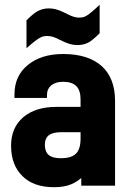

<svg xmlns="http://www.w3.org/2000/svg" viewBox="-20 -760 541 796"><path d="M89.8 -675.8Q117.7 -703.6 136.2 -713.9Q157.7 -725.1 181.2 -725.1Q202.1 -725.1 219.2 -719.2Q228.5 -716.8 256.8 -703.1Q285.6 -687 307.1 -687Q326.2 -687 336.9 -693.8Q352.5 -701.7 393.1 -740.2V-622.1Q364.7 -593.8 347.2 -584Q326.7 -573.2 301.8 -573.2Q282.2 -573.2 265.1 -579.1Q254.9 -581.5 227.1 -595.2Q199.2 -610.8 176.8 -610.8Q157.7 -610.8 147 -604Q132.3 -597.7 89.8 -560.1ZM400.9 -486.8Q457 -436.5 457 -341.8V9.8H316.9V-22Q298.3 -6.3 277.8 2.9Q248 16.1 204.1 16.1Q119.1 16.1 73.2 -29.8Q25.9 -75.7 25.9 -155.8Q25.9 -230.5 76.2 -273.9Q127 -316.9 213.9 -316.9H314V-348.1Q314 -385.7 296.1 -403.3Q278.3 -420.9 241.2 -420.9Q210.9 -420.9 191.9 -405.8Q174.8 -391.1 174.8 -367.2V-354H40V-368.2Q40 -446.3 96.2 -491.2Q150.9 -536.1 242.2 -536.1Q344.2 -536.1 400.9 -486.8ZM314 -185.1V-211.9H233.9Q198.7 -211.9 182.4 -199.2Q166 -186.5 166 -159.2Q166 -130.9 182.1 -117.4Q198.2 -104 231.9 -104Q275.9 -104 294.9 -123Q314 -142.1 314 -185.1Z"/></svg>

Font: D-DIN-PRO Heavy
Style: Bold
Weight: 900
Designer: Charles Nix
Foundry: CyberFei
Version: Version 1.000;hotconv 1.0.109;makeotfexe 2.5.65596